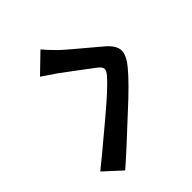

<svg xmlns="http://www.w3.org/2000/svg" viewBox="-107 -949 1214 1214"><g transform="rotate(45 500.0 -341.5)"><path d="M163.1 -177.7 43 -301.8Q73.2 -326.2 125 -377.9Q154.3 -408.2 317.4 -603.5Q363.3 -657.2 406.7 -660.2Q450.2 -663.1 512.7 -612.3Q588.9 -549.8 716.8 -409.2Q889.6 -224.6 962.9 -139.6L856.4 -23.4Q812.5 -79.1 641.6 -282.2Q513.7 -434.6 459 -480.5Q432.6 -502.9 416 -502Q399.4 -501 377.9 -473.6Q355.5 -445.3 297.9 -367.2Q240.2 -289.1 226.6 -271.5Z"/></g></svg>

Font: Gen Shin Gothic Monospace Bold
Style: Bold
Weight: 700
Designer: [Source Han Sans]
Ryoko NISHIZUKA  (kana & ideographs); Paul D. Hunt (Latin, Greek & Cyrillic); Wenlong ZHANG  (bopomofo
Version: Version 1.002.20150607